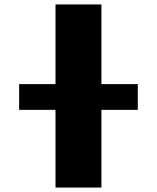

<svg xmlns="http://www.w3.org/2000/svg" viewBox="-20 -845 707 865"><path d="M436.9 -350H600.8V-466H436.9V-825H230.1V-466H66.2V-350H230.1V0H436.9Z"/></svg>

Font: Hussar
Style: BdWide
Weight: 700
Foundry: Cannot Into Space Fonts
Version: Version 2.00